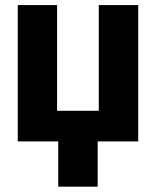

<svg xmlns="http://www.w3.org/2000/svg" viewBox="-20 -548 603 744"><path d="M205.6 -118.7H358.4V175.3H205.6ZM48.8 -528.3H201.2V-118.7H362.8V-528.3H515.6V0H48.8Z"/></svg>

Font: Roboto ExtraBold
Style: Regular
Weight: 800
Designer: Christian Robertson
Foundry: Google
Version: Version 3.009; 2024